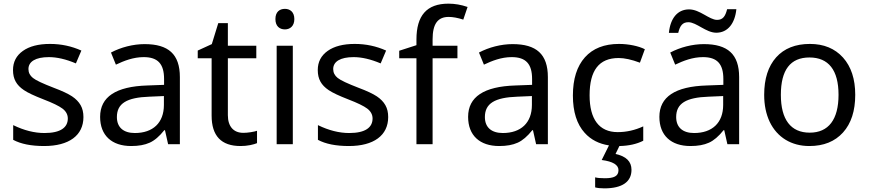

<svg xmlns="http://www.w3.org/2000/svg" viewBox="-20 -785 4729 1045"><path d="M434.1 -147.9C434.1 -172.9 429.2 -194.3 418.9 -212.4C408.7 -230.5 393.1 -246.6 372.1 -260.7C350.6 -274.9 317.4 -290.5 272.9 -307.1C213.4 -330.1 175.3 -347.7 159.2 -360.8C143.1 -373.5 134.8 -389.6 134.8 -409.2C134.8 -449.7 173.3 -474.1 246.1 -474.1C289.6 -474.1 338.9 -462.9 393.1 -439.9L422.9 -509.8C369.6 -533.7 313 -545.9 252 -545.9C189.5 -545.9 140.1 -533.2 104.5 -507.8C68.8 -482.4 50.8 -447.8 50.8 -403.8C50.8 -378.9 55.7 -357.9 65.4 -340.8C74.7 -323.7 89.8 -308.1 110.4 -294.4C130.9 -280.3 166.5 -263.7 216.8 -244.1C266.1 -225.1 300.8 -208.5 320.3 -193.8C339.4 -179.2 349.1 -161.1 349.1 -140.1C349.1 -91.8 310.5 -61 222.2 -61C167.5 -61 110.8 -75.2 51.8 -104V-23.9C93.3 -1.5 149.4 9.8 220.2 9.8C355.5 9.8 434.1 -47.9 434.1 -147.9Z M959 0V-365.2C959 -490.2 896.5 -544.9 767.1 -544.9C704.6 -544.9 638.2 -527.8 584 -499L610.8 -433.1C655.3 -454.1 705.6 -474.1 762.2 -474.1C839.8 -474.1 873 -436.5 873 -355V-323.2L782.2 -319.8C610.8 -314.5 524.9 -257.8 524.9 -148.9C524.9 -47.9 588.4 9.8 693.8 9.8C734.4 9.8 767.6 3.9 794.4 -8.3C820.8 -20 847.2 -42.5 874 -76.2H877.9L895 0ZM713.9 -61C651.9 -61 616.2 -91.8 616.2 -147.9C616.2 -222.2 669.9 -254.4 793 -258.8L872.1 -262.2V-213.9C872.1 -116.2 812 -61 713.9 -61Z M1304.2 -62C1251.5 -62 1220.2 -96.2 1220.2 -158.2V-467.8H1375V-536.1H1220.2V-659.2H1168L1132.8 -544.9L1056.2 -509.8V-467.8H1131.8V-155.8C1131.8 -45.4 1184.1 9.8 1289.1 9.8C1306.6 9.8 1324.2 8.3 1341.3 4.9C1358.4 1.5 1370.6 -2.4 1378.9 -5.9V-73.2C1371.1 -70.3 1359.4 -67.9 1344.2 -65.4C1329.1 -63 1315.4 -62 1304.2 -62Z M1479 -681.2C1479 -642.6 1501.5 -625 1530.8 -625C1558.1 -625 1582 -642.6 1582 -681.2C1582 -720.2 1558.1 -736.8 1530.8 -736.8C1501.5 -736.8 1479 -720.2 1479 -681.2ZM1573.7 -536.1H1485.8V0H1573.7Z M2092.8 -147.9C2092.8 -172.9 2087.9 -194.3 2077.6 -212.4C2067.4 -230.5 2051.8 -246.6 2030.8 -260.7C2009.3 -274.9 1976.1 -290.5 1931.6 -307.1C1872.1 -330.1 1834 -347.7 1817.9 -360.8C1801.8 -373.5 1793.5 -389.6 1793.5 -409.2C1793.5 -449.7 1832 -474.1 1904.8 -474.1C1948.2 -474.1 1997.6 -462.9 2051.8 -439.9L2081.5 -509.8C2028.3 -533.7 1971.7 -545.9 1910.6 -545.9C1848.1 -545.9 1798.8 -533.2 1763.2 -507.8C1727.5 -482.4 1709.5 -447.8 1709.5 -403.8C1709.5 -378.9 1714.4 -357.9 1724.1 -340.8C1733.4 -323.7 1748.5 -308.1 1769 -294.4C1789.6 -280.3 1825.2 -263.7 1875.5 -244.1C1924.8 -225.1 1959.5 -208.5 1979 -193.8C1998 -179.2 2007.8 -161.1 2007.8 -140.1C2007.8 -91.8 1969.2 -61 1880.9 -61C1826.2 -61 1769.5 -75.2 1710.4 -104V-23.9C1752 -1.5 1808.1 9.8 1878.9 9.8C2014.2 9.8 2092.8 -47.9 2092.8 -147.9Z M2469.7 -536.1H2334.5V-570.8C2334.5 -655.3 2362.8 -692.9 2421.9 -692.9C2444.8 -692.9 2471.2 -688 2501.5 -678.2L2524.9 -747.1C2489.7 -759.3 2455.1 -765.1 2420.9 -765.1C2302.2 -765.1 2246.6 -700.2 2246.6 -569.8V-539.1L2152.8 -508.8V-467.8H2246.6V0H2334.5V-467.8H2469.7Z M2961.9 0V-365.2C2961.9 -490.2 2899.4 -544.9 2770 -544.9C2707.5 -544.9 2641.1 -527.8 2586.9 -499L2613.8 -433.1C2658.2 -454.1 2708.5 -474.1 2765.1 -474.1C2842.8 -474.1 2876 -436.5 2876 -355V-323.2L2785.2 -319.8C2613.8 -314.5 2527.8 -257.8 2527.8 -148.9C2527.8 -47.9 2591.3 9.8 2696.8 9.8C2737.3 9.8 2770.5 3.9 2797.4 -8.3C2823.7 -20 2850.1 -42.5 2877 -76.2H2880.9L2897.9 0ZM2716.8 -61C2654.8 -61 2619.1 -91.8 2619.1 -147.9C2619.1 -222.2 2672.9 -254.4 2795.9 -258.8L2875 -262.2V-213.9C2875 -116.2 2814.9 -61 2716.8 -61Z M3417 139.2C3417 94.2 3388.2 65.4 3330.1 53.2L3351.1 9.8C3402.3 8.8 3445.8 -1 3481 -19V-97.2C3435.5 -76.2 3389.2 -65.9 3341.8 -65.9C3240.7 -65.9 3189 -136.7 3189 -266.1C3189 -400.9 3239.3 -469.2 3347.2 -469.2C3378.9 -469.2 3417.5 -460.9 3462.9 -443.8L3489.7 -517.1C3456.5 -534.2 3401.4 -545.9 3349.1 -545.9C3268.6 -545.9 3207 -521.5 3163.6 -473.1C3120.1 -424.3 3098.1 -355 3098.1 -265.1C3098.1 -176.8 3119.6 -108.9 3162.6 -61.5C3196.3 -24.4 3240.2 -2 3294.4 6.3L3254.9 85.9C3315.9 93.8 3346.2 112.3 3346.2 141.1C3346.2 174.3 3320.8 185.1 3272 185.1C3248.5 185.1 3231 183.6 3219.2 180.2V234.9C3231.4 238.3 3248 240.2 3269 240.2C3368.2 240.2 3417 203.6 3417 139.2Z M3878.4 -606.9C3940.9 -606.9 3980 -657.2 3987.8 -734.9H3937.5C3927.7 -695.8 3914.1 -676.8 3882.8 -676.8C3840.8 -676.8 3789.1 -733.9 3730.5 -733.9C3667.5 -733.9 3628.4 -685.5 3620.6 -606H3671.4C3680.7 -645 3694.8 -664.1 3726.6 -664.1C3770.5 -664.1 3822.8 -606.9 3878.4 -606.9ZM4002.9 0V-365.2C4002.9 -490.2 3940.4 -544.9 3811 -544.9C3748.5 -544.9 3682.1 -527.8 3627.9 -499L3654.8 -433.1C3699.2 -454.1 3749.5 -474.1 3806.2 -474.1C3883.8 -474.1 3917 -436.5 3917 -355V-323.2L3826.2 -319.8C3654.8 -314.5 3568.8 -257.8 3568.8 -148.9C3568.8 -47.9 3632.3 9.8 3737.8 9.8C3778.3 9.8 3811.5 3.9 3838.4 -8.3C3864.7 -20 3891.1 -42.5 3918 -76.2H3921.9L3939 0ZM3757.8 -61C3695.8 -61 3660.2 -91.8 3660.2 -147.9C3660.2 -222.2 3713.9 -254.4 3836.9 -258.8L3916 -262.2V-213.9C3916 -116.2 3856 -61 3757.8 -61Z M4634.8 -269C4634.8 -354.5 4612.8 -421.9 4568.4 -471.7C4523.9 -521 4463.9 -545.9 4388.2 -545.9C4309.6 -545.9 4248 -521.5 4204.6 -473.1C4161.1 -424.3 4139.2 -356.4 4139.2 -269C4139.2 -212.9 4149.4 -164.1 4169.4 -121.6C4210 -37.1 4287.6 9.8 4384.8 9.8C4462.9 9.8 4523.9 -14.6 4568.4 -64C4612.8 -113.3 4634.8 -181.6 4634.8 -269ZM4230 -269C4230 -404.3 4281.7 -472.2 4385.7 -472.2C4489.3 -472.2 4543.9 -403.8 4543.9 -269C4543.9 -134.3 4489.3 -63 4387.2 -63C4283.7 -63 4230 -134.3 4230 -269Z"/></svg>

Font: Noto Reveo Sans
Style: Regular
Weight: 400
Designer: Monotype Design team
Foundry: Monotype Imaging Inc.
Version: Version 1.04